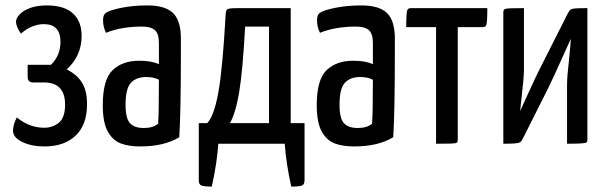

<svg xmlns="http://www.w3.org/2000/svg" viewBox="-20 -530 2237 708"><path d="M203 -375Q203 -441 142 -441Q98 -441 57 -406Q39 -433 39 -450Q39 -462 51.5 -476Q64 -490 89.5 -500Q115 -510 153 -510Q217 -510 249 -480.5Q281 -451 281 -398Q281 -324 226 -274Q264 -255 282.5 -225Q301 -195 301 -146Q301 -70 259 -30Q217 10 144 10Q96 10 62 -6.5Q28 -23 28 -48Q28 -70 42 -97Q88 -59 143 -59Q175 -59 197.5 -78Q220 -97 220 -144Q220 -226 142 -226H102Q82 -226 82 -247V-291H168Q203 -326 203 -375Z M359 0ZM641 -24Q585 10 497 10Q455 10 425.5 -1Q396 -12 377.5 -45Q359 -78 359 -142Q359 -237 395.5 -271.5Q432 -306 493 -306Q540 -306 566 -293V-372Q566 -406 551 -419Q536 -432 504 -432Q427 -432 371 -409Q360 -430 360 -456Q360 -476 371 -483Q386 -493 429 -501.5Q472 -510 524 -510Q589 -510 618 -482Q647 -454 647 -388V-335Q647 -115 641 -24ZM519 -246Q483 -246 463 -225Q443 -204 443 -144Q443 -93 459.5 -75.5Q476 -58 510 -58Q545 -58 563 -74Q566 -108 566 -236Q547 -246 519 -246Z M1054 158Q1035 73 1030 0H785Q780 73 761 158Q732 158 722.5 154Q713 150 713 135V-76H744Q769 -101 785 -188.5Q801 -276 812 -476Q813 -488 815.5 -492.5Q818 -497 826.5 -498.5Q835 -500 857 -500H1052V-76H1103V135Q1103 150 1093.5 154Q1084 158 1054 158ZM828 -76H972V-432H884Q875 -268 862 -190.5Q849 -113 828 -76Z M1148 0ZM1430 -24Q1374 10 1286 10Q1244 10 1214.5 -1Q1185 -12 1166.5 -45Q1148 -78 1148 -142Q1148 -237 1184.5 -271.5Q1221 -306 1282 -306Q1329 -306 1355 -293V-372Q1355 -406 1340 -419Q1325 -432 1293 -432Q1216 -432 1160 -409Q1149 -430 1149 -456Q1149 -476 1160 -483Q1175 -493 1218 -501.5Q1261 -510 1313 -510Q1378 -510 1407 -482Q1436 -454 1436 -388V-335Q1436 -115 1430 -24ZM1308 -246Q1272 -246 1252 -225Q1232 -204 1232 -144Q1232 -93 1248.5 -75.5Q1265 -58 1299 -58Q1334 -58 1352 -74Q1355 -108 1355 -236Q1336 -246 1308 -246Z M1588 0V-430H1478Q1478 -457 1479 -474Q1480 -491 1483.5 -495.5Q1487 -500 1496 -500H1777Q1777 -473 1776 -456Q1775 -439 1771.5 -434.5Q1768 -430 1759 -430H1668V-16Q1668 -7 1664.5 -4Q1661 -1 1641.5 -0.5Q1622 0 1588 0Z M2146 -500V-15Q2146 -7 2142 -4.5Q2138 -2 2120 -1Q2102 0 2071 0V-217Q2071 -248 2078 -307Q2084 -366 2085 -387Q2016 -234 2004 -210L1908 -19Q1903 -9 1897.5 -5.5Q1892 -2 1876.5 -1Q1861 0 1836 0V-485Q1836 -493 1841 -496Q1846 -499 1864.5 -499.5Q1883 -500 1912 -500V-271Q1912 -246 1904 -176L1898 -121Q1900 -124 1909 -145Q1959 -255 1977 -289L2074 -481Q2079 -491 2084 -494.5Q2089 -498 2101.5 -499Q2114 -500 2146 -500Z"/></svg>

Font: Yanone Kaffeesatz
Style: Regular
Weight: 400
Designer: Yanone (Cyrillic: Daniel Pouzeot & Huerta Tipografica)
Foundry: Yanone
Version: Version 1.100;PS 001.100;hotconv 1.0.70;makeotf.lib2.5.58329